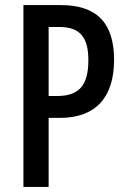

<svg xmlns="http://www.w3.org/2000/svg" viewBox="-20 -734 499 754"><path d="M219 -714H72V0H171V-271H215C358 -271 428 -354 428 -499C428 -642 362 -714 219 -714ZM213 -628C291 -628 327 -591 327 -498C327 -398 290 -357 204 -357H171V-628Z"/></svg>

Font: Noto Sans Sinhala UI ExtraCondensed Medium
Style: Regular
Weight: 500
Width: 2
Designer: Jelle Bosma - Monotype Design Team
Foundry: Monotype Imaging Inc.
Version: Version 2.006